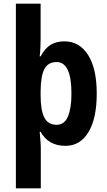

<svg xmlns="http://www.w3.org/2000/svg" viewBox="-20 -780 580 1040"><path d="M504 -273Q504 -138 459 -64Q414 10 335 10Q242 10 200 -66H195Q197 -39 199 -17Q201 5 201 21V240H66V-760H200V-572Q200 -552 199 -524.5Q198 -497 195 -475H200Q224 -519 254.5 -537.5Q285 -556 329 -556Q410 -556 457 -482.5Q504 -409 504 -273ZM367 -272Q367 -360 346.5 -402Q326 -444 287 -444Q241 -444 221 -407Q201 -370 200 -288V-264Q200 -183 220 -143.5Q240 -104 287 -104Q329 -104 348 -149Q367 -194 367 -272Z"/></svg>

Font: Noto Sans Gujarati Condensed
Style: Bold
Weight: 700
Width: 3
Designer: Jelle Bosma - Monotype Design Team, Universal Thirst
Foundry: Monotype Imaging Inc.
Version: Version 2.106; ttfautohint (v1.8.4.7-5d5b)